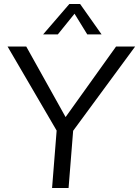

<svg xmlns="http://www.w3.org/2000/svg" viewBox="-20 -946 700 966"><path d="M348 -288 325 0H242L265 -289L18 -712H112L310 -357L564 -712H660ZM197 -773 329 -926H383L491 -773H419L355 -877L271 -773Z"/></svg>

Font: Muli
Style: Italic
Weight: 400
Italic angle: -4.541°
Designer: Vernon Adams
Foundry: Vernon Adams
Version: Version 2.001